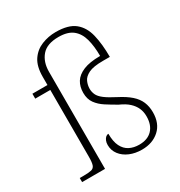

<svg xmlns="http://www.w3.org/2000/svg" viewBox="-179 -881 952 1015"><g transform="rotate(-30 296.5 -373.5)"><path d="M394 10Q353 10 320 -4Q287 -18 267.5 -43.5Q248 -69 248 -102Q248 -117 253 -128.5Q258 -140 265.5 -146Q273 -152 281 -152Q281 -104 295.5 -75Q310 -46 335.5 -33Q361 -20 394 -20Q446 -20 474 -49.5Q502 -79 502 -131Q502 -159 492 -181.5Q482 -204 461.5 -223Q441 -242 405 -258Q370 -278 340.5 -297Q311 -316 292.5 -341.5Q274 -367 274 -405Q274 -443 291 -470.5Q308 -498 346.5 -514Q385 -530 449 -530Q449 -589 437 -633.5Q425 -678 394.5 -702.5Q364 -727 308 -727Q237 -727 205 -689.5Q173 -652 173 -593V0H33V-25H58Q89 -25 104.5 -29Q120 -33 125.5 -48.5Q131 -64 131 -98V-506H39V-536H131V-586Q131 -650 156 -687Q181 -724 222 -740.5Q263 -757 308 -757Q385 -757 424 -725.5Q463 -694 477 -636Q491 -578 491 -500H449Q390 -500 361.5 -486Q333 -472 323.5 -450.5Q314 -429 314 -407Q314 -388 322 -370.5Q330 -353 353 -335.5Q376 -318 419 -296Q464 -273 491 -249Q518 -225 530 -196.5Q542 -168 542 -133Q542 -65 500.5 -27.5Q459 10 394 10Z"/></g></svg>

Font: Noto Serif Kannada ExtraLight
Style: Regular
Weight: 250
Version: Version 2.003